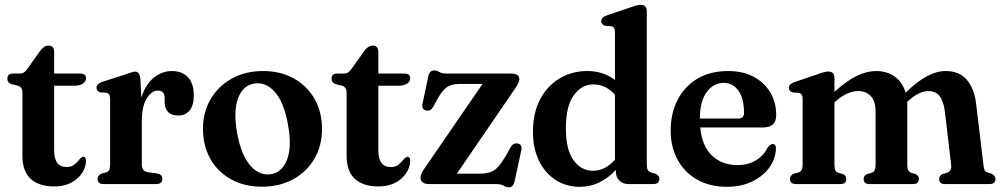

<svg xmlns="http://www.w3.org/2000/svg" viewBox="-20 -763 4152 796"><path d="M53.5 -408 28 -414Q10.5 -420.5 10.5 -436.5Q10.5 -458 34.5 -458H64Q81 -458 94 -478.5L145 -550Q162 -574 181 -574Q204.5 -574 204.5 -547.5V-458H312.5Q336.5 -458 336.5 -439Q336.5 -425.5 324.2 -416.5Q312 -407.5 285 -407.5H204.5V-139.5Q204.5 -70.5 256 -70.5Q275 -70.5 286.5 -79.2Q298 -88 306 -98.2Q314 -108.5 323 -113Q337.5 -114 336.5 -93.5Q333.5 -50.5 297 -20.2Q260.5 10 204.5 10Q142 10 107.5 -21.2Q73 -52.5 73 -117V-378.5Q73 -402 53.5 -408Z M562 -437 566 -358.5Q583.5 -413.5 617.8 -441Q652 -468.5 692.5 -468.5Q735.5 -468.5 759.5 -442.5Q783.5 -416.5 783.5 -367.5Q783.5 -325.5 765.8 -304.8Q748 -284 720 -284Q663.5 -284 662.5 -340V-357Q662.5 -387.5 634.5 -387.5Q609 -387.5 588.5 -355.5Q568 -323.5 568 -259V-81.5Q568 -53 591.5 -49.5L632 -43.5Q653 -40.5 653 -21Q653 0 627.5 0H409.5Q384.5 0 384.5 -21Q384.5 -35.5 401 -43.5L419.5 -48Q428.5 -51 432.5 -58Q436.5 -65 436.5 -80.5V-352.5Q436.5 -365.5 432.8 -371Q429 -376.5 421 -378.5L395.5 -380Q380 -385.5 380 -399Q380 -414.5 402 -423L500 -454.5Q530.5 -466 540.5 -466Q559 -466 562 -437Z M1071 -468.5Q1143 -468.5 1198.2 -437.8Q1253.5 -407 1284.2 -352.8Q1315 -298.5 1315 -227.5Q1315 -159 1283.5 -105Q1252 -51 1195.8 -20Q1139.5 11 1065.5 11Q993 11 938 -19.5Q883 -50 852.2 -104.2Q821.5 -158.5 821.5 -229.5Q821.5 -298 853.2 -352Q885 -406 941 -437.2Q997 -468.5 1071 -468.5ZM1104.5 -41Q1150.5 -49 1170.5 -102.5Q1190.5 -156 1174 -246Q1157.5 -339 1119.5 -381.8Q1081.5 -424.5 1033 -416.5Q986.5 -408.5 966.8 -355.2Q947 -302 963 -211.5Q980 -119 1018.2 -76Q1056.5 -33 1104.5 -41Z M1397.5 -408 1372 -414Q1354.5 -420.5 1354.5 -436.5Q1354.5 -458 1378.5 -458H1408Q1425 -458 1438 -478.5L1489 -550Q1506 -574 1525 -574Q1548.5 -574 1548.5 -547.5V-458H1656.5Q1680.5 -458 1680.5 -439Q1680.5 -425.5 1668.2 -416.5Q1656 -407.5 1629 -407.5H1548.5V-139.5Q1548.5 -70.5 1600 -70.5Q1619 -70.5 1630.5 -79.2Q1642 -88 1650 -98.2Q1658 -108.5 1667 -113Q1681.5 -114 1680.5 -93.5Q1677.5 -50.5 1641 -20.2Q1604.5 10 1548.5 10Q1486 10 1451.5 -21.2Q1417 -52.5 1417 -117V-378.5Q1417 -402 1397.5 -408Z M2113.5 -393 1874 -43H1967.5Q1993.5 -43 2011.2 -48.8Q2029 -54.5 2043.8 -70.2Q2058.5 -86 2076.5 -115.5L2097 -153Q2108.5 -171.5 2126 -168Q2146 -164 2141.5 -141.5L2113.5 -11.5Q2108 13.5 2090 13.5Q2079 13.5 2068 6.8Q2057 0 2034.5 0H1760.5Q1723.5 0 1723.5 -26Q1723.5 -41.5 1739 -63.5L1980.5 -415H1887Q1854 -415 1834.8 -403Q1815.5 -391 1795 -355L1775.5 -319.5Q1764.5 -300.5 1746.5 -305Q1727 -309.5 1731.5 -332L1755.5 -446Q1761 -471 1779.5 -471Q1790.5 -471 1801.2 -464.5Q1812 -458 1834 -458H2099.5Q2133 -458 2133 -434Q2133 -420.5 2113.5 -393Z M2189.5 -216.5Q2189.5 -294.5 2219.2 -351Q2249 -407.5 2300.2 -438Q2351.5 -468.5 2415 -468.5Q2481.5 -468.5 2529.5 -431.5V-629Q2529.5 -641.5 2525.5 -647Q2521.5 -652.5 2514 -654.5L2488.5 -656Q2472.5 -661.5 2472.5 -675Q2472.5 -690.5 2495 -699L2592.5 -732Q2608 -737.5 2617.8 -740.2Q2627.5 -743 2636 -743Q2661.5 -743 2661.5 -716V-81Q2661.5 -65 2665.8 -58Q2670 -51 2678.5 -48L2696.5 -43.5Q2713.5 -35.5 2713.5 -21Q2713.5 0 2688.5 0H2585Q2562.5 0 2548 -14Q2533.5 -28 2533.5 -50.5V-58.5Q2501.5 -24.5 2464.2 -6.5Q2427 11.5 2384 11.5Q2327 11.5 2283.2 -17Q2239.5 -45.5 2214.5 -96.8Q2189.5 -148 2189.5 -216.5ZM2326 -230.5Q2326 -142.5 2357.8 -98.8Q2389.5 -55 2438 -55Q2489.5 -55 2529.5 -101V-370Q2492.5 -413 2440 -413Q2391.5 -413 2358.8 -368Q2326 -323 2326 -230.5Z M3198 -286Q3198 -234.5 3143 -234.5H2883Q2890.5 -157 2932 -117.8Q2973.5 -78.5 3037.5 -78.5Q3082 -78.5 3115 -99Q3148 -119.5 3163 -152.5Q3175 -166 3183.5 -166Q3197.5 -165.5 3197 -146Q3195 -103.5 3169 -67.8Q3143 -32 3097.8 -10.2Q3052.5 11.5 2993 11.5Q2923.5 11.5 2871.2 -17.8Q2819 -47 2789.8 -99.5Q2760.5 -152 2760.5 -221.5Q2760.5 -293 2789.2 -349Q2818 -405 2871.2 -436.8Q2924.5 -468.5 2999 -468.5Q3060 -468.5 3104.5 -444.8Q3149 -421 3173.5 -379.8Q3198 -338.5 3198 -286ZM2981 -419.5Q2938 -419.5 2910 -381.5Q2882 -343.5 2881.5 -271.5H3040.5Q3064.5 -271.5 3064.5 -294.5Q3064.5 -355.5 3041 -387.5Q3017.5 -419.5 2981 -419.5Z M3439.5 -439.5V-382Q3491 -429 3532.8 -448.8Q3574.5 -468.5 3612 -468.5Q3657.5 -468.5 3689.8 -445.2Q3722 -422 3734.5 -379Q3784 -426.5 3823.8 -447.5Q3863.5 -468.5 3901 -468.5Q3956.5 -468.5 3988 -432.5Q4019.5 -396.5 4027 -331.5L4057 -81Q4058.5 -65 4062.2 -57.8Q4066 -50.5 4074.5 -47.5L4091 -43Q4107 -35 4107 -21Q4107 0 4082.5 0H3897Q3873.5 0 3873.5 -21.5Q3873.5 -34.5 3887.5 -41.5L3905.5 -46.5Q3915.5 -49.5 3920.2 -57.5Q3925 -65.5 3923 -82L3897 -302.5Q3891.5 -344 3875.2 -364.8Q3859 -385.5 3828 -385.5Q3790.5 -385.5 3745.5 -344.5L3741 -341Q3741.5 -334 3741.5 -326.5V-81Q3741.5 -64 3745.8 -56.8Q3750 -49.5 3759 -46L3775.5 -41.5Q3789.5 -34.5 3789.5 -21.5Q3789.5 0 3765.5 0H3584Q3560.5 0 3560.5 -21.5Q3560.5 -34.5 3574.5 -41.5L3593 -46.5Q3602.5 -49.5 3606.2 -57.5Q3610 -65.5 3610 -82.5V-301.5Q3610 -343 3590.5 -364.2Q3571 -385.5 3538 -385.5Q3516 -385.5 3492.8 -375.2Q3469.5 -365 3444.5 -343L3439.5 -338V-81Q3439.5 -64.5 3443.5 -57Q3447.5 -49.5 3456 -46.5L3474.5 -41.5Q3488.5 -34.5 3488.5 -21.5Q3488.5 0 3464.5 0H3280Q3255 0 3255 -21Q3255 -35.5 3271.5 -43L3290.5 -48Q3299 -51 3303.2 -58Q3307.5 -65 3307.5 -80.5V-352Q3307.5 -365 3303.8 -370.5Q3300 -376 3292 -378L3266.5 -379.5Q3250.5 -385 3250.5 -399Q3250.5 -414 3273 -422.5L3370.5 -455.5Q3400 -466.5 3414 -466.5Q3439.5 -466.5 3439.5 -439.5Z"/></svg>

Font: Fraunces 72pt S050 SemiBold
Style: Regular
Weight: 600
Version: Version 1.000; ttfautohint (v1.8.3)